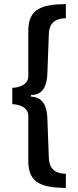

<svg xmlns="http://www.w3.org/2000/svg" viewBox="-20 -756 380 936"><path d="M301 160Q258 160 224.5 154.5Q191 149 167 135.5Q143 122 130.5 96Q118 70 118 30V-190Q118 -211 106 -223.5Q94 -236 76 -242Q58 -248 40 -248V-328Q58 -328 76 -334Q94 -340 106 -352.5Q118 -365 118 -386V-606Q118 -647 130.5 -672.5Q143 -698 167 -711.5Q191 -725 224.5 -730.5Q258 -736 301 -736V-667Q279 -667 260 -660Q241 -653 230 -636Q219 -619 218 -587L211 -399Q210 -349 191 -321Q172 -293 131 -293V-285Q158 -284 175.5 -271Q193 -258 201.5 -234.5Q210 -211 211 -177L218 11Q219 42 230 59.5Q241 77 260 84Q279 91 301 91Z"/></svg>

Font: Archivo ExtraCondensed SemiBold
Style: Regular
Weight: 600
Width: 2
Designer: Hector Gatti
Foundry: Omnibus-Type
Version: Version 2.001